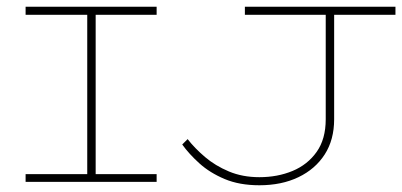

<svg xmlns="http://www.w3.org/2000/svg" viewBox="-20 -540 1194 570"><path d="M56 0V-23H239V-496H56V-520H445V-496H264V-23H445V0ZM750 10Q691 10 647 -8.5Q603 -27 572 -55Q541 -83 521 -111L537 -127Q558 -100 588.5 -74Q619 -48 659.5 -31Q700 -14 750 -14Q804 -14 848.5 -32.5Q893 -51 920 -89Q947 -127 947 -186V-496H707V-520H1154V-496H972V-186Q972 -125 944 -81.5Q916 -38 866 -14Q816 10 750 10Z"/></svg>

Font: Padyakke Expanded One
Style: Regular
Weight: 400
Designer: James Puckett
Foundry: Dunwich Type Founders
Version: Version 1.500; ttfautohint (v1.8.4.7-5d5b)